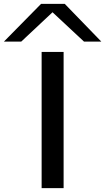

<svg xmlns="http://www.w3.org/2000/svg" viewBox="-93 -967 541 987"><path d="M121 0V-700H234V0ZM-73 -753 118 -947H240L428 -753H339L177 -904L16 -753Z"/></svg>

Font: Georama ExtraExtended
Style: Regular
Weight: 400
Width: 8
Designer: Jean-Baptiste Levee
Foundry: Production Type
Version: Version 1.000